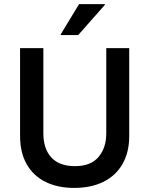

<svg xmlns="http://www.w3.org/2000/svg" viewBox="-20 -911 731 941"><path d="M343.3 10Q263.3 10 203.8 -19.2Q144.2 -48.3 111.3 -105.4Q78.3 -162.5 78.3 -245.8V-675H192.5V-257.5Q192.5 -181.7 231.7 -139.2Q270.8 -96.7 347.5 -96.7Q425 -96.7 462.9 -141.7Q500.8 -186.7 500.8 -256.7V-675H613.3V-244.2Q613.3 -165 580.8 -107.9Q548.3 -50.8 487.9 -20.4Q427.5 10 343.3 10ZM277.5 -739.2V-742.5L367.5 -890.8H494.2V-887.5L363.3 -739.2Z"/></svg>

Font: Funnel Sans Light Medium
Style: Regular
Weight: 500
Version: Version 1.000